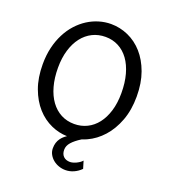

<svg xmlns="http://www.w3.org/2000/svg" viewBox="-164 -844 1041 1174"><g transform="rotate(20 356.5 -257.5)"><path d="M426.8 0Q388.7 23.9 368.7 46.6Q348.6 69.3 348.6 95.2Q348.6 123 364.3 138.4Q379.9 153.8 407.2 153.8Q415 153.8 425.3 151.1Q435.5 148.4 446 143.6Q456.5 138.7 466.3 132.1Q476.1 125.5 482.9 117.2L497.6 166Q476.1 187.5 450.4 198.7Q424.8 210 397.5 210Q375 210 354 202.6Q333 195.3 316.7 181.9Q300.3 168.5 290.3 150.1Q280.3 131.8 280.3 109.9Q280.3 71.8 300.3 44.9Q314 26.4 336.4 11.7Q282.7 10.3 233.4 -11.7Q179.2 -35.6 137.7 -82Q96.2 -128.4 71.3 -196Q46.4 -263.7 46.4 -351.6Q46.4 -410.2 58.3 -460.4Q70.3 -510.7 91.6 -552.2Q112.8 -593.8 142.1 -626Q171.4 -658.2 205.8 -680.2Q240.2 -702.1 278.6 -713.6Q316.9 -725.1 356.4 -725.1Q414.6 -725.1 468.5 -701.2Q522.5 -677.2 563.7 -630.9Q605 -584.5 629.6 -516.8Q654.3 -449.2 654.3 -361.3Q654.3 -273.4 628.2 -204.1Q602.1 -134.8 558.8 -86.7Q515.6 -38.6 460.4 -13.2Q443.4 -5.4 426.3 0ZM559.1 -349.1Q559.1 -416.5 544.2 -470.5Q529.3 -524.4 502 -562Q474.6 -599.6 436.3 -619.6Q397.9 -639.6 351.6 -639.6Q305.2 -639.6 266.6 -620.4Q228 -601.1 200.2 -565.2Q172.4 -529.3 157 -478.3Q141.6 -427.2 141.6 -363.8Q141.6 -296.9 156.5 -243.2Q171.4 -189.5 199 -151.6Q226.6 -113.8 265.1 -93.5Q303.7 -73.2 351.6 -73.2Q396.5 -73.2 434.6 -92Q472.7 -110.8 500.2 -146.2Q527.8 -181.6 543.5 -232.9Q559.1 -284.2 559.1 -349.1Z"/></g></svg>

Font: Andika Phon
Style: Regular
Weight: 400
Designer: Victor Gaultney, Annie Olsen, Julie Remington, Don Collingsworth, Eric Hays, Becca Hirsbrunner
Foundry: SIL International
Version: Version 5.000